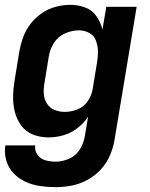

<svg xmlns="http://www.w3.org/2000/svg" viewBox="-21 -558 617 791"><path d="M209 213Q242 213 275 206.5Q308 200 339.5 183Q371 166 395 139.5Q419 113 432.5 81Q446 49 451 17L542 -530H417L401 -436Q394 -466 376.5 -491Q359 -516 330.5 -527Q302 -538 269 -538Q239 -538 208.5 -530Q178 -522 150.5 -503Q123 -484 103.5 -458Q84 -432 73.5 -402Q63 -372 58 -342L40 -232Q34 -198 33 -164.5Q32 -131 39.5 -99.5Q47 -68 65.5 -42Q84 -16 114 -4Q144 8 178 8Q209 8 239.5 -0.5Q270 -9 297 -29.5Q324 -50 342 -77L329 0Q325 28 309.5 55Q294 82 265.5 95Q237 108 209 108Q187 108 166.5 102.5Q146 97 133.5 79.5Q121 62 124 41H1Q-4 73 5 103.5Q14 134 35 156Q56 178 84.5 191Q113 204 144.5 208.5Q176 213 209 213ZM246 -97Q224 -97 204 -105Q184 -113 172.5 -131Q161 -149 159.5 -170.5Q158 -192 162 -215L180 -325Q184 -353 200.5 -380Q217 -407 246 -420Q275 -433 304 -433Q327 -433 346.5 -422.5Q366 -412 374 -391Q382 -370 382.5 -347.5Q383 -325 379 -302L361 -192Q357 -166 341 -142Q325 -118 298.5 -107.5Q272 -97 246 -97Z"/></svg>

Font: Iosevka Sparkle
Style: Bold Italic
Weight: 700
Italic angle: -9°
Designer: Belleve Invis
Foundry: Belleve Invis
Version: Version 4.5.0; ttfautohint (v1.8.3)